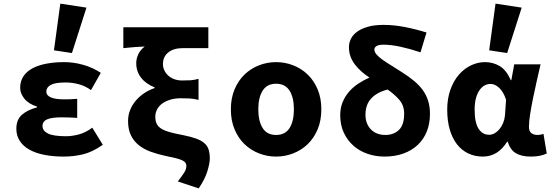

<svg xmlns="http://www.w3.org/2000/svg" viewBox="-20 -850 3040 1057"><path d="M330 12Q272 12 224 2.5Q176 -7 142 -26Q108 -45 89 -74Q70 -103 70 -141Q70 -191 100.5 -218Q131 -245 184 -259V-263Q137 -278 114 -307Q91 -336 91 -366Q91 -403 109 -430Q127 -457 159 -474Q191 -491 235.5 -499.5Q280 -508 333 -508Q386 -508 438.5 -493Q491 -478 535 -449L481 -354Q449 -377 413 -386.5Q377 -396 341 -396Q284 -396 259.5 -382.5Q235 -369 235 -346Q235 -303 335 -303Q369 -303 405 -306V-201Q361 -204 319 -204Q265 -204 239.5 -193Q214 -182 214 -156Q214 -130 244 -115Q274 -100 344 -100Q375 -100 412.5 -109.5Q450 -119 488 -147L546 -53Q489 -13 437.5 -0.5Q386 12 330 12ZM376 -558 277 -573 312 -830 456 -808Z M1074 187 959 149Q981 120 993.5 101Q1006 82 1006 63Q1006 53 1000.5 45.5Q995 38 982 32Q969 26 946.5 20.5Q924 15 890 8Q848 -1 810.5 -14.5Q773 -28 745 -50Q717 -72 701 -104.5Q685 -137 685 -184Q685 -216 696.5 -244.5Q708 -273 728 -296.5Q748 -320 774.5 -337.5Q801 -355 831 -365V-369Q783 -388 756.5 -422.5Q730 -457 730 -502Q730 -528 742 -552.5Q754 -577 777 -594Q763 -593 750.5 -592.5Q738 -592 724.5 -591Q711 -590 695.5 -588.5Q680 -587 659 -585V-700H1127V-585H986Q936 -585 906.5 -561.5Q877 -538 877 -497Q877 -480 884.5 -463.5Q892 -447 905.5 -434.5Q919 -422 938.5 -414.5Q958 -407 982 -407Q1008 -407 1027.5 -408Q1047 -409 1073 -416V-300Q1045 -307 1022 -308Q999 -309 973 -309Q944 -309 918.5 -301.5Q893 -294 874.5 -281Q856 -268 845.5 -249Q835 -230 835 -208Q835 -182 844 -166Q853 -150 871.5 -139.5Q890 -129 918 -121.5Q946 -114 984 -107Q1029 -98 1058.5 -87.5Q1088 -77 1105 -62Q1122 -47 1128.5 -26.5Q1135 -6 1135 23Q1135 49 1121.5 93Q1108 137 1074 187Z M1500 12Q1451 12 1406 -5.5Q1361 -23 1326.5 -56Q1292 -89 1271.5 -137.5Q1251 -186 1251 -248Q1251 -310 1271.5 -358.5Q1292 -407 1326.5 -440Q1361 -473 1406 -490.5Q1451 -508 1500 -508Q1549 -508 1594 -490.5Q1639 -473 1673.5 -440Q1708 -407 1728.5 -358.5Q1749 -310 1749 -248Q1749 -186 1728.5 -137.5Q1708 -89 1673.5 -56Q1639 -23 1594 -5.5Q1549 12 1500 12ZM1500 -107Q1550 -107 1574 -145Q1598 -183 1598 -248Q1598 -313 1574 -351Q1550 -389 1500 -389Q1450 -389 1426 -351Q1402 -313 1402 -248Q1402 -183 1426 -145Q1450 -107 1500 -107Z M2097 12Q2047 12 2002.5 -3.5Q1958 -19 1925 -48.5Q1892 -78 1872.5 -120Q1853 -162 1853 -216Q1853 -255 1866 -287Q1879 -319 1901 -344.5Q1923 -370 1952.5 -389.5Q1982 -409 2014 -423Q1991 -438 1971 -455.5Q1951 -473 1935 -493.5Q1919 -514 1910 -538Q1901 -562 1901 -591Q1901 -615 1912.5 -637.5Q1924 -660 1947.5 -676.5Q1971 -693 2006.5 -703Q2042 -713 2091 -713Q2149 -713 2210 -701Q2271 -689 2328 -671L2295 -562Q2238 -581 2185.5 -592.5Q2133 -604 2091 -604Q2065 -604 2053 -596.5Q2041 -589 2041 -577Q2041 -564 2052.5 -550.5Q2064 -537 2084 -522.5Q2104 -508 2132 -491Q2160 -474 2192 -453Q2230 -429 2259 -405Q2288 -381 2307.5 -354Q2327 -327 2337 -295Q2347 -263 2347 -223Q2347 -170 2330 -127Q2313 -84 2280.5 -53Q2248 -22 2201.5 -5Q2155 12 2097 12ZM2101 -107Q2147 -107 2176 -134.5Q2205 -162 2205 -224Q2205 -269 2179 -299.5Q2153 -330 2114 -357Q2057 -343 2024.5 -309Q1992 -275 1992 -218Q1992 -191 2000.5 -170.5Q2009 -150 2024 -135.5Q2039 -121 2059 -114Q2079 -107 2101 -107Z M2638 12Q2594 12 2557.5 -5.5Q2521 -23 2495.5 -56Q2470 -89 2456 -137Q2442 -185 2442 -246Q2442 -307 2459.5 -356Q2477 -405 2506 -438.5Q2535 -472 2572.5 -490Q2610 -508 2650 -508Q2694 -508 2730.5 -486.5Q2767 -465 2792 -409H2795L2811 -496H2956Q2946 -453 2935 -404.5Q2924 -356 2914.5 -309.5Q2905 -263 2898.5 -221.5Q2892 -180 2892 -152Q2892 -127 2905.5 -117Q2919 -107 2940 -107Q2955 -107 2972 -113L2990 -5Q2976 2 2954.5 7Q2933 12 2903 12Q2851 12 2820 -6.5Q2789 -25 2775 -70H2772Q2721 12 2638 12ZM2673 -108Q2689 -108 2703.5 -116.5Q2718 -125 2730 -139.5Q2742 -154 2750 -173.5Q2758 -193 2760 -215L2766 -301Q2751 -346 2727.5 -367Q2704 -388 2681 -388Q2664 -388 2648.5 -380Q2633 -372 2620.5 -354.5Q2608 -337 2600.5 -310.5Q2593 -284 2593 -247Q2593 -175 2614.5 -141.5Q2636 -108 2673 -108ZM2772 -558 2673 -573 2708 -830 2852 -808Z"/></svg>

Font: Source Code Pro
Style: Bold
Weight: 700
Monospace: yes
Designer: Paul D. Hunt, Teo Tuominen
Foundry: Adobe Systems Incorporated
Version: Version 2.030;PS 1.000;hotconv 16.6.51;makeotf.lib2.5.65220